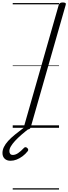

<svg xmlns="http://www.w3.org/2000/svg" viewBox="-103 -1035 554 1555"><path d="M113 14Q99 14 93 9.5Q87 5 90 -6L373 -996Q377 -1006 384 -1010.5Q391 -1015 406 -1015Q420 -1015 426.5 -1010.5Q433 -1006 429 -995L146 -5Q143 5 136 9.5Q129 14 113 14ZM-18 267Q-48 267 -65.5 250Q-83 233 -83 204Q-83 180 -71.5 156Q-60 132 -37.5 107Q-15 82 19 54.5Q53 27 98 -7L139 -3V1Q101 30 70.5 56.5Q40 83 18.5 106.5Q-3 130 -15 150.5Q-27 171 -27 189Q-27 203 -20 211.5Q-13 220 0 220Q21 220 43 205.5Q65 191 91 163Q95 158 102.5 157Q110 156 118 164Q125 170 125.5 177Q126 184 121 190Q103 213 79.5 230.5Q56 248 31.5 257.5Q7 267 -18 267ZM0 490H375V500H0ZM0 -20H375V0H0ZM0 -505H375V-500H0ZM0 -1010H375V-1000H0Z"/></svg>

Font: Playwrite AU QLD Guides
Style: Regular
Weight: 400
Designer: Veronika Burian, José Scaglione
Foundry: TypeTogether
Version: Version 1.003